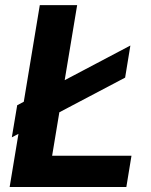

<svg xmlns="http://www.w3.org/2000/svg" viewBox="-20 -748 603 768"><path d="M18.6 0 139.2 -727.5H288.6L188.5 -125H505.9L485.4 0ZM27.3 -198.7 48.8 -327.1 501.5 -565.9 480.5 -437.5Z"/></svg>

Font: Inter 18pt
Style: Bold Italic
Weight: 700
Italic angle: -9.3988°
Designer: Rasmus Andersson
Foundry: rsms
Version: Version 4.001;git-66647c0bb